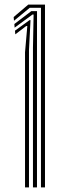

<svg xmlns="http://www.w3.org/2000/svg" viewBox="-20 -820 266 840"><path d="M159.2 0V-785.8H110L41.2 -729.2L39.8 -745.5L103.8 -800H176.8V0ZM124.2 0V-611.2L127 -756.5H122.2L44 -699L42.8 -715L116.8 -771.2H142L141.8 -621.2V0ZM89.5 0V-591.2L99.5 -705.8L94.8 -706.2L47 -669.8L45.5 -685.8L109 -731.8H113.5L106.8 -601.2V0Z"/></svg>

Font: Big Shoulders Inline Display SemiBold
Style: Regular
Weight: 600
Designer: Patric King
Foundry: XO Type Co
Version: Version 1.000